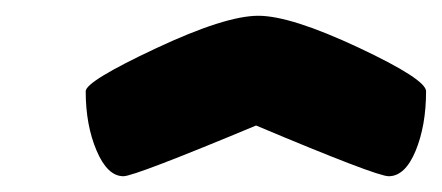

<svg xmlns="http://www.w3.org/2000/svg" viewBox="-20 -737 566 246"><path d="M525.9 -620.1Q525.9 -576.2 512.5 -543.7Q499 -511.2 478 -511.2Q462.4 -511.2 308.1 -576.2Q152.3 -511.2 138.2 -511.2Q117.7 -511.2 103.8 -543.9Q89.8 -576.7 89.8 -620.1Q89.8 -632.8 179.2 -674.8Q268.6 -716.8 311 -716.8Q352.5 -716.8 439.9 -675.8Q525.9 -635.3 525.9 -620.1Z"/></svg>

Font: GGS TheRock Black
Style: Regular
Weight: 900
Designer: Rodrigo Fuenzalida (2012); Goodgame Studios (2014)
Foundry: Rodrigo Fuenzalida,2012;  GGS,2014
Version: Version 1.002 | FøM Mod